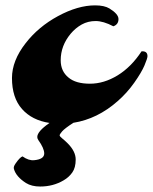

<svg xmlns="http://www.w3.org/2000/svg" viewBox="-20 -452 567 712"><path d="M400.4 -354.5Q363.3 -374 334.7 -374Q306.2 -374 283 -361.1Q259.8 -348.1 242.2 -327.1Q205.1 -282.7 205.1 -228.5Q205.1 -187.5 234.4 -164.1Q261.2 -141.6 313.5 -141.6Q365.7 -141.6 416.3 -172.6Q466.8 -203.6 504.9 -261.7Q526.9 -263.2 526.9 -243.7Q526.9 -235.8 515.9 -209.7Q504.9 -183.6 478 -145.5Q451.2 -107.4 416.5 -77.1Q341.3 -10.7 252 3.4Q219.7 24.4 210.4 35.2Q201.2 45.9 201.2 49.8Q201.2 53.7 210.4 61Q219.7 68.4 231 79.6Q260.7 109.4 260.7 139.6Q260.7 169.9 248 187.7Q235.4 205.6 215.8 216.8Q177.2 239.7 128.9 239.7Q97.2 239.7 76.2 226.6Q39.6 203.1 31.7 174.8Q28.8 166.5 38.1 153.8Q53.7 131.3 63.5 127.9Q85.9 144 106.4 142.1Q144 138.7 144 117.2Q144 98.1 122.1 67.4Q118.2 61.5 118.2 56.2Q118.2 35.2 163.6 3.9Q98.6 -5.9 61.5 -47.9Q24.4 -89.8 24.4 -162.6Q24.4 -227.1 75.2 -292Q122.6 -353 194.8 -392.1Q268.6 -432.1 332.5 -432.1Q367.2 -432.1 386.2 -420.4Q419.4 -399.9 419.4 -381.3Q419.4 -361.3 400.4 -354.5Z"/></svg>

Font: Molle
Style: Regular
Weight: 400
Italic angle: -22°
Designer: Elena Albertoni
Foundry: Elena Albertoni
Version: Version 1.001; ttfautohint (v0.92) -l 12 -r 12 -G 200 -x 10 